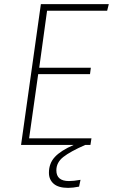

<svg xmlns="http://www.w3.org/2000/svg" viewBox="-20 -702 547 930"><path d="M208 -650 170 -374H420L416 -343H165L121 -32H423L418 0H393Q320 32 286.5 58.5Q253 85 253 123Q253 175 314 175Q337 175 370 169L363 202Q333 208 310 208Q263 208 240 188Q217 168 217 135Q217 89 246 58Q275 27 337 0H82L178 -682H507L499 -650Z"/></svg>

Font: FiraGO UltraLight
Style: Italic
Weight: 200
Italic angle: -8°
Designer: bBox Type GmbH
Foundry: bBox Type GmbH
Version: Version 1.001